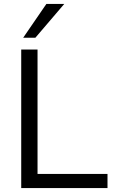

<svg xmlns="http://www.w3.org/2000/svg" viewBox="-20 -957 585 977"><path d="M88 0ZM88 0V-705H171V-72H527V0ZM98 -765 216 -937H307L160 -765Z"/></svg>

Font: Winston
Style: Regular
Weight: 400
Designer: Original fonts by Vernon Adams / Changes by Cristiano Sobral
Foundry: Original fonts by Vernon Adams / Changes by Cristiano Sobral
Version: Version 2.503;July 17, 2020;FontCreator 13.0.0.2655 64-bit